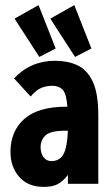

<svg xmlns="http://www.w3.org/2000/svg" viewBox="-20 -720 440 752"><path d="M151 12Q90 12 55.5 -27Q21 -66 21 -125Q21 -206 75 -254Q129 -302 239 -302Q242 -302 244 -302Q240 -354 225 -369Q210 -384 186 -384Q161 -384 141 -375.5Q121 -367 100 -342L35 -413Q100 -482 196 -482Q245 -482 283 -464.5Q321 -447 343 -401Q365 -355 365 -268V0H246V-35Q227 -10 206.5 1Q186 12 151 12ZM139 -144Q139 -120 150.5 -104.5Q162 -89 181 -89Q213 -89 228 -115Q243 -141 246 -208Q239 -208 236 -208Q177 -208 158 -189.5Q139 -171 139 -144ZM134 -497 37 -647 131 -700 198 -530ZM274 -497 177 -647 271 -700 338 -530Z"/></svg>

Font: Inconsolata Condensed Black
Style: Regular
Weight: 900
Width: 3
Monospace: yes
Designer: Raph Levien, Cyreal, Brenton Simpson
Foundry: Raph Levien, Cyreal, Google
Version: Version 3.001; ttfautohint (v1.8.2.53-6de2)